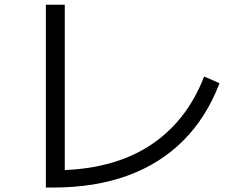

<svg xmlns="http://www.w3.org/2000/svg" viewBox="-20 -784 1040 827"><path d="M177.6 23.7V-763.7H259V3.7L210.3 -50.4Q332 -50.4 433.7 -75.6Q535.3 -100.7 616.8 -151.5Q698.3 -202.4 759.1 -277.9Q820 -353.4 859.3 -454.4L925.4 -425.7Q870 -279.3 769.8 -178.8Q669.7 -78.3 528.8 -27.3Q388 23.7 210.3 23.7Z"/></svg>

Font: M PLUS 2 Thin
Style: Regular
Weight: 100
Designer: Coji Morishita
Foundry: UNDERFOREST DESIGN
Version: Version 1.001